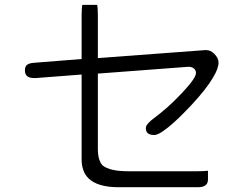

<svg xmlns="http://www.w3.org/2000/svg" viewBox="-20 -764 1040 797"><path d="M321.8 -743.7Q318.8 -731.9 318.8 -700.2V-519L121.6 -503.4Q99.6 -502 90.3 -493.2Q83.5 -485.8 83.5 -472.7Q83.5 -457 91.3 -449.2Q100.6 -439.9 123 -439.9H127.4L318.8 -454.6V-112.3V-111.8Q318.8 -107.4 318.8 -103.5Q318.8 -52.2 346.7 -24.4Q384.3 13.2 472.7 13.2Q475.1 13.2 477.5 13.2H800.8Q825.7 13.2 835.4 2.9Q843.3 -4.4 843.3 -19.5V-55.2Q827.6 -53.2 800.8 -53.2H510.7Q436 -53.2 406.2 -77.1Q386.2 -97.2 386.2 -147.5V-458.5L762.2 -486.8H767.6Q780.3 -484.4 786.9 -477.8Q793.5 -471.2 793.5 -460.9Q793.5 -439.5 734.4 -377Q677.7 -316.4 614.7 -270Q605.5 -263.2 599.6 -256.8Q585.4 -243.2 585.4 -233.4Q585.4 -218.8 592.3 -211.9Q600.6 -203.6 621.1 -203.6Q626.5 -203.6 635.7 -207.5Q645 -211.4 656 -219Q667 -226.6 679.2 -236.3Q717.3 -267.1 772.5 -325.7Q836.9 -394.5 865.2 -443.4Q887.2 -480.5 887.2 -503.9Q887.2 -522.9 869.6 -540.5Q854.5 -556.2 834.5 -556.2L386.2 -522.9V-700.2Q386.2 -731.9 383.3 -743.7Z"/></svg>

Font: YuPearl-ExtraLight
Style: ExtraLight
Weight: 200
Designer: Max Yao
Foundry: Max-Everyday
Version: Version 1.011; ttfautohint (v1.8.3)